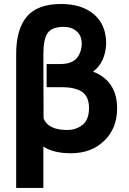

<svg xmlns="http://www.w3.org/2000/svg" viewBox="-20 -741 640 951"><path d="M560.1 -204.1Q560.1 -105 496.1 -43.5Q432.1 18.1 331.1 18.1Q245.1 18.1 194.8 -15.1V189.9H60.1V-473.1Q60.1 -596.2 112.8 -658.7Q165.5 -721.2 283.2 -721.2Q385.3 -721.2 445.6 -669.9Q505.9 -618.7 505.9 -523.9Q501.5 -431.6 440.9 -386.2Q560.1 -339.8 560.1 -204.1ZM384.8 -525.9Q384.8 -563.5 359.9 -585.7Q335 -607.9 295.9 -607.9Q236.3 -607.9 215.8 -577.1Q194.8 -545.9 194.8 -472.2L195.8 -154.8Q218.3 -97.2 313 -97.2Q356 -97.2 388.2 -122.1Q420.9 -147.5 420.9 -206.1Q420.9 -261.7 387.2 -285.4Q353.5 -309.1 285.2 -309.1H210.9V-423.8H276.9Q337.9 -423.8 361.8 -455.1Q384.8 -484.9 384.8 -525.9Z"/></svg>

Font: Miedinger*
Style: Bold
Weight: 700
Version: Version 001.000